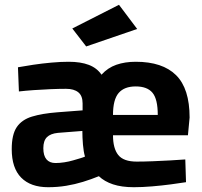

<svg xmlns="http://www.w3.org/2000/svg" viewBox="-20 -771 845 802"><path d="M181 11Q108 11 68.5 -29Q29 -69 29 -148Q29 -209 50 -240Q71 -271 113.5 -284Q156 -297 220 -302L325 -310V-339Q325 -371 307 -385.5Q289 -400 256 -400Q227 -400 190.5 -398.5Q154 -397 119.5 -394.5Q85 -392 59 -389L55 -490Q82 -495 119 -500.5Q156 -506 195 -509.5Q234 -513 267 -513Q317 -513 351 -500Q385 -487 404 -459Q430 -488 466 -500.5Q502 -513 547 -513Q659 -513 715.5 -457Q772 -401 772 -280L765 -206H452Q452 -151 474 -123.5Q496 -96 551 -96Q581 -96 618.5 -97.5Q656 -99 692 -101Q728 -103 754 -105L757 -10Q732 -6 694.5 -1Q657 4 615.5 7.5Q574 11 539 11Q488 11 452 -1Q416 -13 393 -35Q361 -22 327 -11.5Q293 -1 256.5 5Q220 11 181 11ZM212 -90Q229 -90 248.5 -93Q268 -96 285 -101Q302 -106 315.5 -110Q329 -114 335 -117Q329 -137 326.5 -167Q324 -197 324 -224L222 -216Q191 -213 176 -198Q161 -183 161 -152Q161 -121 174 -105.5Q187 -90 212 -90ZM452 -291H639Q639 -357 617 -383.5Q595 -410 547 -410Q499 -410 475.5 -382.5Q452 -355 452 -291ZM340 -577 282 -652 477 -751 553 -650Z"/></svg>

Font: Cairo Play
Style: Bold
Weight: 700
Version: Version 3.119